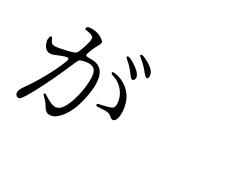

<svg xmlns="http://www.w3.org/2000/svg" viewBox="-114 -1091 1728 1453"><g transform="rotate(30 750.0 -364.5)"><path d="M141.6 5.9Q162.1 -6.8 229 -135.7Q295.9 -264.6 360.4 -416Q377 -456.1 385.3 -464.4Q393.6 -472.7 421.9 -478.5Q485.4 -491.2 510.7 -465.8Q536.1 -440.4 532.2 -366.2Q528.3 -279.3 503.9 -200.7Q479.5 -122.1 448.2 -89.8Q423.8 -66.4 395 -69.8Q366.2 -73.2 313.5 -106.4Q294.9 -118.2 291 -119.6Q287.1 -121.1 283.2 -118.2Q278.3 -113.3 281.7 -107.4Q285.2 -101.6 304.7 -83Q329.1 -57.6 341.8 -34.2Q368.2 13.7 413.1 2.9Q456.1 -6.8 497.1 -63.5Q541 -123 562.5 -209Q601.6 -364.3 575.2 -442.9Q548.8 -521.5 458 -518.6Q427.7 -517.6 419.9 -520.5Q409.2 -524.4 413.1 -539.1Q416 -551.8 432.6 -590.8Q441.4 -612.3 454.1 -633.8Q468.8 -658.2 466.3 -669.4Q463.9 -680.7 441.4 -695.3Q404.3 -719.7 355.5 -721.2Q306.6 -722.7 306.6 -700.2Q306.6 -693.4 309.6 -691.9Q312.5 -690.4 328.1 -688.5Q376 -681.6 384.3 -664.1Q392.6 -646.5 374 -589.8Q372.1 -585 370.1 -577.1Q351.6 -519.5 339.8 -508.3Q328.1 -497.1 277.3 -485.4Q269.5 -483.4 265.6 -482.4Q207 -468.8 184.6 -466.8Q158.2 -463.9 146.5 -472.7Q136.7 -479.5 127 -502.9Q119.1 -520.5 110.8 -516.6Q102.5 -512.7 100.6 -494.1Q97.7 -474.6 104.5 -456.1Q131.8 -375 210.9 -411.1Q278.3 -440.4 297.9 -440.4Q317.4 -440.4 306.6 -412.1Q276.4 -333 226.1 -242.2Q175.8 -151.4 126 -83Q81.1 -20.5 111.3 4.9Q126 15.6 141.6 5.9ZM864.3 -267.6Q867.2 -311.5 852.5 -361.3Q834 -424.8 782.7 -466.8Q731.4 -508.8 665 -516.6Q646.5 -518.6 646.5 -508.3Q646.5 -498 665 -493.2Q721.7 -476.6 758.8 -431.2Q795.9 -385.7 799.8 -328.1Q801.8 -294.9 785.6 -283.7Q769.5 -272.5 700.2 -257.8Q675.8 -252.9 670.9 -250.5Q666 -248 667 -241.2Q668.9 -232.4 673.8 -231.4Q678.7 -230.5 705.1 -232.4Q752 -236.3 769.5 -232.9Q787.1 -229.5 804.7 -213.9Q829.1 -192.4 845.7 -209Q862.3 -225.6 864.3 -267.6ZM820.3 -586.9Q807.6 -614.3 752.9 -649.9Q698.2 -685.5 687.5 -673.8Q681.6 -668.9 683.6 -665.5Q685.5 -662.1 702.1 -647.5Q737.3 -618.2 769.5 -575.2Q790 -547.9 793.9 -544.9Q810.5 -531.2 820.8 -547.9Q831.1 -564.5 820.3 -586.9ZM907.2 -638.7Q903.3 -659.2 888.7 -674.8Q864.3 -701.2 819.8 -723.6Q775.4 -746.1 768.6 -735.4Q764.6 -729.5 767.1 -726.1Q769.5 -722.7 782.2 -712.9Q824.2 -679.7 856.4 -638.7Q860.4 -634.8 866.2 -627Q877.9 -612.3 879.9 -611.3Q895.5 -599.6 903.3 -609.4Q911.1 -619.1 907.2 -638.7Z"/></g></svg>

Font: Bpmf GenWan Min R
Style: R
Weight: 400
Foundry: But Ko
Version: Version 1.320